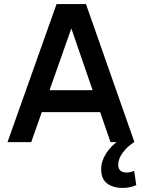

<svg xmlns="http://www.w3.org/2000/svg" viewBox="-20 -701 699 947"><path d="M152 -256H503V-148H152ZM17 0 259 -681H404L643 0H525L318 -601H346L134 0ZM585 226Q538 226 508.5 204Q479 182 479 133Q479 94 503 56.5Q527 19 562 -5L642 0Q607 22 585 52.5Q563 83 563 111Q563 150 605 150Q614 150 624.5 147.5Q635 145 642 142L652 212Q642 217 624.5 221.5Q607 226 585 226Z"/></svg>

Font: Gabarito Medium
Style: Regular
Weight: 500
Designer: Leandro Assis / Alvaro Franca / Felipe Casaprima
Foundry: Naipe Foundry
Version: Version 1.000